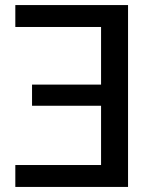

<svg xmlns="http://www.w3.org/2000/svg" viewBox="-20 -738 614 758"><path d="M485.5 0H40.5V-86.5H379V-320.5H106.5V-404H379V-631.5H40.5V-718H485.5Z"/></svg>

Font: Lato 2
Style: Regular
Weight: 500
Designer: Lukasz Dziedzic with Adam Twardoch and Botio Nikoltchev
Foundry: tyPoland Lukasz Dziedzic
Version: Version 2.015; 2015-08-06; http://www.latofonts.com/